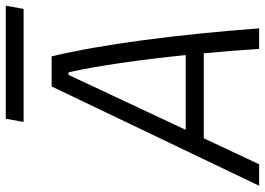

<svg xmlns="http://www.w3.org/2000/svg" viewBox="-158 -744 887 642"><g transform="rotate(-90 285.0 -423.5)"><path d="M-15.6 0H56.2L143.1 -185.1H427.2C433.1 -125 438 -63 441.9 0H510.7C490.2 -273.4 457 -528.3 417 -693.8H316.4ZM171.4 -245.6 355 -637.2H363.8C385.3 -540.5 405.3 -402.3 421.4 -245.6ZM197.8 -787.6H575.7L586.4 -847.2H208.5Z"/></g></svg>

Font: Cascadia Mono PL Light
Style: Italic
Weight: 300
Italic angle: -10°
Monospace: yes
Designer: Aaron Bell
Foundry: Saja Typeworks
Version: Version 2404.023